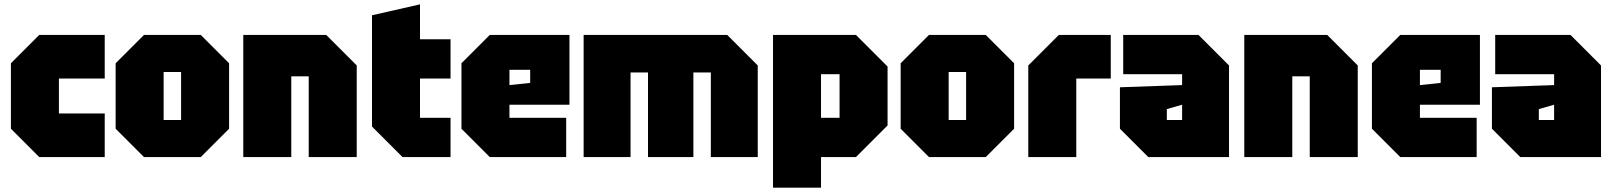

<svg xmlns="http://www.w3.org/2000/svg" viewBox="-20 -720 7393 880"><path d="M30 -130V-430L160 -560H460V-360H250V-200H460V0H160Z M510 -130V-430L640 -560H900L1030 -430V-130L900 0H640ZM730 -170H810V-390H730Z M1095 0V-560H1475L1615 -420V0H1395V-370H1315V0Z M1685 -650 1905 -700V-540H2045V-360H1905V-180H2045V0H1825L1685 -140Z M2095 -130V-430L2225 -560H2590V-240H2315V-180H2575V0H2225ZM2315 -330 2410 -340V-400H2315Z M2655 -560H3313L3453 -420V0H3238V-388H3158V0H2950V-388H2870V0H2655Z M3523 140V-560H3903L4048 -415V-145L3903 0H3743V140ZM3828 -380H3743V-180H3828Z M4108 -130V-430L4238 -560H4498L4628 -430V-130L4498 0H4238ZM4328 -170H4408V-390H4328Z M4693 0V-420L4833 -560H5071V-360H4913V0Z M5113 -130V-320L5398 -330V-380H5128V-560H5473L5613 -420V0H5243ZM5328 -220V-170H5398V-240Z M5683 0V-560H6063L6203 -420V0H5983V-370H5903V0Z M6268 -130V-430L6398 -560H6763V-240H6488V-180H6748V0H6398ZM6488 -330 6583 -340V-400H6488Z M6818 -130V-320L7103 -330V-380H6833V-560H7178L7318 -420V0H6948ZM7033 -220V-170H7103V-240Z"/></svg>

Font: Tektur SemiCondensed Black
Style: Regular
Weight: 900
Width: 4
Designer: Adam Jagosz
Foundry: Adam Jagosz
Version: Version 1.005;gftools[0.9.30]